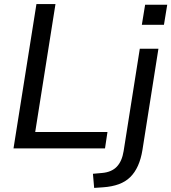

<svg xmlns="http://www.w3.org/2000/svg" viewBox="-20 -725 837 938"><path d="M46 0 158 -705H251L152 -80H505L493 0ZM673 -604 689 -702H797L781 -604ZM440 193 434 124 479 120Q525 116 550.5 89.5Q576 63 584 13L663 -487H754L676 7Q669 51 654 84.5Q639 118 616 140.5Q593 163 560 175Q527 187 484 190Z"/></svg>

Font: Nunito Sans 12pt ExtraLight 12pt Medium
Style: Italic
Weight: 500
Italic angle: -9°
Version: Version 3.101;gftools[0.9.27]